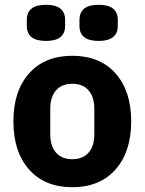

<svg xmlns="http://www.w3.org/2000/svg" viewBox="-20 -770 604 802"><path d="M92 -662V-687Q92 -750 172 -750Q252 -750 252 -687V-662Q252 -599 172 -599Q92 -599 92 -662ZM312 -662V-687Q312 -750 392 -750Q472 -750 472 -687V-662Q472 -599 392 -599Q312 -599 312 -662ZM462.5 -62Q397 12 282 12Q167 12 101.5 -62Q36 -136 36 -263Q36 -390 101.5 -463.5Q167 -537 282 -537Q397 -537 462.5 -463.5Q528 -390 528 -263Q528 -136 462.5 -62ZM374 -209V-316Q374 -365 350 -392.5Q326 -420 282 -420Q238 -420 214 -392.5Q190 -365 190 -316V-209Q190 -160 214 -132.5Q238 -105 282 -105Q326 -105 350 -132.5Q374 -160 374 -209Z"/></svg>

Font: Anuphan
Style: Bold
Weight: 700
Designer: Mike Abbink, Paul van der Laan, Pieter van Rosmalen, Mint Tantisuwanna
Foundry: Bold Monday; Cadson Demak
Version: Version 3.002;hotconv 1.0.109;makeotfexe 2.5.65596